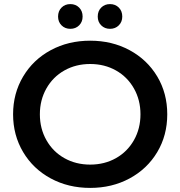

<svg xmlns="http://www.w3.org/2000/svg" viewBox="-20 -909 882 939"><path d="M44 -350Q44 -452 93 -534.5Q142 -617 228 -663.5Q314 -710 421 -710Q528 -710 614 -663.5Q700 -617 749 -535Q798 -453 798 -350Q798 -247 749 -165Q700 -83 614 -36.5Q528 10 421 10Q314 10 228 -36.5Q142 -83 93 -165.5Q44 -248 44 -350ZM667 -350Q667 -420 635 -476.5Q603 -533 547 -564.5Q491 -596 421 -596Q351 -596 295 -564.5Q239 -533 207 -476.5Q175 -420 175 -350Q175 -280 207 -223.5Q239 -167 295 -135.5Q351 -104 421 -104Q491 -104 547 -135.5Q603 -167 635 -223.5Q667 -280 667 -350ZM264 -828Q264 -855 281 -872Q298 -889 324 -889Q350 -889 367 -872Q384 -855 384 -828Q384 -802 367 -785Q350 -768 324 -768Q298 -768 281 -785Q264 -802 264 -828ZM458 -828Q458 -855 475 -872Q492 -889 518 -889Q544 -889 561 -872Q578 -855 578 -828Q578 -802 561 -785Q544 -768 518 -768Q492 -768 475 -785Q458 -802 458 -828Z"/></svg>

Font: APTA Sans SemiBold
Style: Bold
Weight: 600
Version: Version 7.200